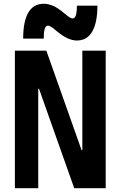

<svg xmlns="http://www.w3.org/2000/svg" viewBox="-20 -999 640 1019"><path d="M59 0V-730H226L413 -202H417V-730H541V0H374L187 -528H183V0ZM388 -784Q364 -784 338 -796Q312 -808 277 -837Q262 -850 251.5 -856.5Q241 -863 235 -863Q223 -863 217.5 -846.5Q212 -830 212 -794H103Q103 -886 130.5 -932.5Q158 -979 212 -979Q236 -979 262 -968Q288 -957 323 -927Q338 -914 348.5 -907.5Q359 -901 365 -901Q377 -901 382.5 -917.5Q388 -934 388 -969H497Q497 -879 469.5 -831.5Q442 -784 388 -784Z"/></svg>

Font: M PLUS Code Latin Expanded SemiBold
Style: Regular
Weight: 600
Width: 7
Designer: Coji Morishita
Foundry: UNDERFOREST DESIGN
Version: Version 1.002; ttfautohint (v1.8.3)